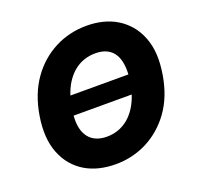

<svg xmlns="http://www.w3.org/2000/svg" viewBox="-130 -875 1048 1023"><g transform="rotate(-20 394.5 -363.5)"><path d="M63.9 -372.9Q83.1 -489.3 141.3 -571.7Q169.7 -611.9 205.1 -642.6Q240.4 -673.3 281.2 -694.4Q322.1 -715.6 367.7 -726.4Q413.4 -737.2 462.4 -737.2Q509.2 -737.2 552.2 -726.7Q595.2 -716.3 631.4 -694.4Q667.6 -672.6 696 -639.6Q724.4 -606.5 741.8 -561.1Q758.9 -516.7 761.9 -465.6Q764.9 -414.4 754.6 -352.3Q735.1 -234.4 677.2 -154.1Q648.8 -114.7 613.6 -84.2Q578.5 -53.6 537.8 -32.7Q497.2 -11.7 451.7 -0.9Q406.2 9.9 357.6 9.9Q310.4 9.9 267.2 -0.4Q224.1 -10.7 187.7 -32.1Q151.3 -53.6 123 -86.6Q94.8 -119.7 77.1 -165.1Q43.7 -250.7 63.9 -372.9ZM364 -144.2Q398.8 -144.2 429.3 -155.2Q459.9 -166.2 485.4 -187.3Q511 -208.5 530.9 -239.5Q550.8 -270.6 563.9 -310.4H234.4Q231.2 -268.8 238.6 -237.7Q246.1 -206.7 263 -185.9Q279.8 -165.1 305.4 -154.7Q331 -144.2 364 -144.2ZM583.8 -416.9Q588.4 -499.6 555.8 -541.4Q523.1 -583.1 455.6 -583.1Q420.5 -583.1 389.6 -572.1Q358.7 -561.1 333.1 -539.8Q307.5 -518.5 287.6 -487.6Q267.8 -456.7 255 -416.9Z"/></g></svg>

Font: Inter P Extra Bold
Style: Italic
Weight: 800
Italic angle: 9.39999°
Designer: Rasmus Andersson
Foundry: rsms
Version: Version 3.018;git-588b23468